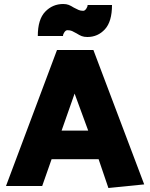

<svg xmlns="http://www.w3.org/2000/svg" viewBox="-20 -930 751 960"><path d="M191 0 238 -134H473L522 10L701 -8L447 -680H265L10 0ZM353 -462 421 -277H288ZM396 -876Q383 -876 373.5 -880Q364 -884 349 -892Q335 -901 323.5 -905.5Q312 -910 296 -910Q243 -910 206 -871.5Q169 -833 169 -750H295Q295 -759 302 -769Q309 -779 317 -779Q331 -779 340 -775Q349 -771 363 -763Q377 -754 388.5 -749.5Q400 -745 417 -745Q469 -745 504.5 -783.5Q540 -822 540 -905H418Q418 -896 411 -886Q404 -876 396 -876Z"/></svg>

Font: Catamaran
Style: Regular
Weight: 900
Designer: Pria Ravichandran
Version: Version 1.001;PS 001.000;hotconv 1.0.70;makeotf.lib2.5.58329